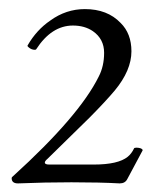

<svg xmlns="http://www.w3.org/2000/svg" viewBox="-20 -666 348 433"><path d="M301.3 -326.2 267.1 -262.2Q262.2 -252.4 250 -252.4Q204.6 -254.9 141.1 -254.9Q81.1 -254.9 20.5 -252.4Q6.3 -252.4 6.3 -264.2Q6.3 -266.6 9.8 -269Q158.7 -404.3 202.6 -493.2Q214.8 -516.6 214.8 -546.9Q214.8 -578.1 189.5 -595.7Q170.9 -608.4 144.5 -608.4Q96.2 -608.4 61.5 -554.7Q60.5 -553.7 58.6 -553.7Q51.3 -553.7 45.4 -558.6Q42 -561 42 -563Q42 -563.5 42.5 -564Q62.5 -598.6 93.3 -619.6Q128.9 -645.5 171.4 -645.5Q222.2 -645.5 252 -614.3Q276.4 -590.3 276.4 -550.3Q276.4 -507.3 238.8 -461.9Q218.8 -438 182.1 -400.9L86.9 -307.6Q81.1 -302.7 81.1 -299.3Q81.1 -294.9 91.3 -294.9H191.4Q246.6 -294.9 268.1 -312.5Q276.9 -319.8 282.2 -331.1Q282.7 -333 288.1 -333Q298.8 -332.5 301.3 -328.6Q301.8 -328.1 301.8 -327.6Q301.8 -327.1 301.3 -326.2Z"/></svg>

Font: Junicode
Style: Regular
Weight: 400
Designer: Peter S. Baker
Foundry: Briery Creek Software
Version: Version 0.7.2